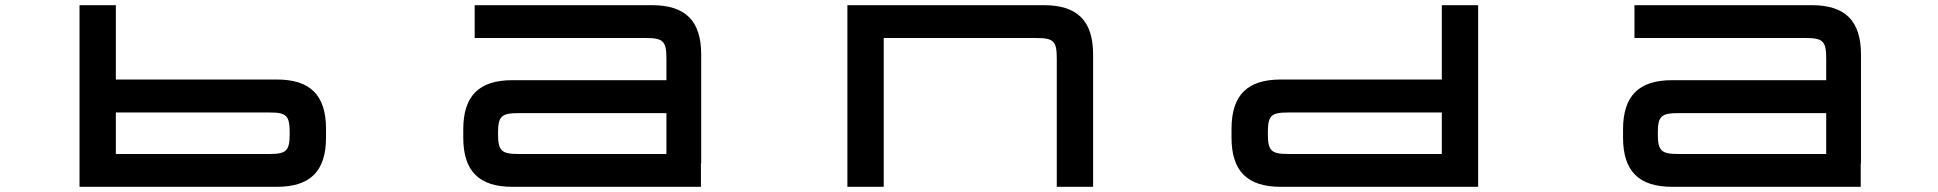

<svg xmlns="http://www.w3.org/2000/svg" viewBox="-20 -720 7470 740"><path d="M286.5 0H1047C1176 0 1236.5 -60.5 1236.5 -190V-223.5C1236.5 -353 1176 -413.5 1047 -413.5H426.5V-700H286.5ZM426.5 -126.5V-286.5H1017C1085 -286.5 1096.5 -275 1096.5 -207V-206.5C1096.5 -138.5 1085 -126.5 1017 -126.5Z M1979.5 -284H2548.5V-126.5H1979.5C1912 -126.5 1899.5 -138.5 1899.5 -205.5C1899.5 -272.5 1912 -284 1979.5 -284ZM1765.5 -190C1765.5 -60.5 1826 0 1955 0H2681.5V-90H2682.5V-510C2682.5 -639.5 2622 -700 2493 -700H1809.5V-573.5H2468.5C2536.5 -573.5 2548.5 -561.5 2548.5 -493.5V-411H1955C1826 -411 1765.5 -350.5 1765.5 -221Z M3246 -700V0H3386V-573.5H3973.5C4041.5 -573.5 4053 -561.5 4053 -493.5V0H4193V-510C4193 -639.5 4132.5 -700 4003.5 -700Z M4916.5 0H5677V-700H5537V-413.5H4916.5C4787 -413.5 4726.5 -353 4726.5 -223.5V-190C4726.5 -60.5 4787 0 4916.5 0ZM4866.5 -206.5V-207C4866.5 -275 4878.5 -286.5 4946.5 -286.5H5537V-126.5H4946.5C4878.5 -126.5 4866.5 -138.5 4866.5 -206.5Z M6449.5 -284H7018.5V-126.5H6449.5C6382 -126.5 6369.5 -138.5 6369.5 -205.5C6369.5 -272.5 6382 -284 6449.5 -284ZM6235.5 -190C6235.5 -60.5 6296 0 6425 0H7151.5V-90H7152.5V-510C7152.5 -639.5 7092 -700 6963 -700H6279.5V-573.5H6938.5C7006.5 -573.5 7018.5 -561.5 7018.5 -493.5V-411H6425C6296 -411 6235.5 -350.5 6235.5 -221Z"/></svg>

Font: Melete Medium
Style: Regular
Weight: 500
Width: 6
Designer: Sora Sagano
Foundry: DOT COLON
Version: Version 0.200;FEAKit 1.0